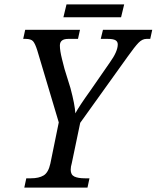

<svg xmlns="http://www.w3.org/2000/svg" viewBox="-20 -849 709 869"><path d="M99 -42H120Q156 -42 177.5 -55Q199 -68 208 -109L246 -295L149 -620Q139 -652 129.5 -662.5Q120 -673 96 -673H85L94 -714H342L333 -673H289Q251 -673 251 -643Q251 -620 260.5 -582Q270 -544 272 -537L299 -450Q319 -375 321 -336Q338 -368 389 -439L477 -566Q513 -616 513 -648Q513 -661 502.5 -667Q492 -673 468 -673H436L446 -714H669L660 -673H643Q624 -673 607 -655.5Q590 -638 558 -593L343 -293L305 -111Q300 -94 300 -81Q300 -58 316.5 -50Q333 -42 364 -42H385L376 0H90ZM281 -829H542L528 -771H267Z"/></svg>

Font: Noto Serif Narrow
Style: Italic
Weight: 400
Width: 4
Italic angle: -12°
Designer: Monotype Design Team
Foundry: Monotype Imaging Inc.
Version: Version 1.001